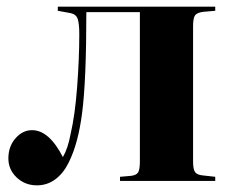

<svg xmlns="http://www.w3.org/2000/svg" viewBox="-20 -538 695 571"><path d="M89.8 13.2Q54.2 13.2 29.5 -10.3Q4.9 -33.7 4.9 -66.9Q4.9 -102.5 26.1 -126.7Q47.4 -150.9 75.2 -150.9Q126 -150.9 167 -70.8Q182.1 -96.7 189.9 -139.2Q203.1 -195.3 209.5 -280.5Q215.8 -365.7 215.8 -436Q215.8 -468.8 210.9 -482.2Q206.1 -495.6 189.9 -499L151.9 -505.9V-518.1H620.1V-505.9L585 -502.9Q565.9 -500.5 560.1 -492.4Q554.2 -484.4 554.2 -460V-58.1Q554.2 -34.2 560.3 -25.9Q566.4 -17.6 585 -16.1L620.1 -12.2V0H336.9V-12.2L370.1 -15.1Q386.2 -17.1 391.1 -25.9Q396 -34.7 396 -58.1V-502H236.8Q236.8 -297.9 224.1 -201.2Q218.3 -156.7 208.7 -120.6Q199.2 -84.5 183.6 -53.2Q168 -22 144 -4.4Q120.1 13.2 89.8 13.2Z"/></svg>

Font: Display Regular
Style: Bold
Weight: 700
Designer: Latin by Veronika Burian and Jose Scaglione. Greek by Irene Vlachou. Cyrillic by Vera Evstafieva.
Foundry: TypeTogether
Version: Version 3.002